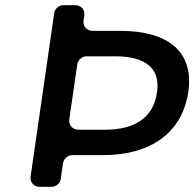

<svg xmlns="http://www.w3.org/2000/svg" viewBox="-20 -720 749 740"><path d="M302 -641 305 -660C308 -682 293 -700 270 -700H223C207 -700 191 -686 189 -670L98 -40C95 -18 110 0 132 0H180C196 0 212 -14 214 -30L223 -92C226 -108 241 -122 258 -122H375C565 -122 683 -211 706 -367C727 -516 634 -601 444 -601H337C315 -601 299 -619 302 -641ZM247 -260 278 -473C281 -489 296 -503 313 -503H424C543 -503 599 -455 585 -364C572 -269 503 -220 384 -220H282C260 -220 244 -238 247 -260Z"/></svg>

Font: Trueno
Style: RoundIt
Weight: 400
Designer: Julieta Ulanovsky, Jasper
Foundry: Julieta Ulanovsky, Cannot Into Space Fonts
Version: Version 3.001